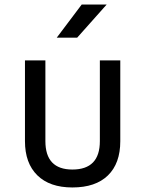

<svg xmlns="http://www.w3.org/2000/svg" viewBox="-20 -816 640 846"><path d="M90 -550H180V-194Q180 -69 299 -69Q420 -69 420 -194V-550H510V-194Q510 -96 455.5 -43Q401 10 299 10Q199 10 144.5 -43.5Q90 -97 90 -194ZM320 -650H230L340 -796H450Z"/></svg>

Font: JetBrainsMono NF
Style: Regular
Weight: 400
Monospace: yes
Designer: Philipp Nurullin, Konstantin Bulenkov
Foundry: JetBrains
Version: Version 1.0.2; ttfautohint (v1.8.3)